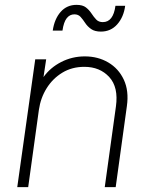

<svg xmlns="http://www.w3.org/2000/svg" viewBox="-20 -770 610 790"><path d="M51 0 125 -526H170L159 -453Q187 -492 232 -515Q277 -538 329 -538Q383 -538 425.5 -513Q468 -488 489.5 -442Q511 -396 502 -333L456 0H411L457 -332Q468 -411 429.5 -453Q391 -495 327 -495Q276 -495 236.5 -471Q197 -447 172 -407Q147 -367 140 -318L96 0ZM395 -640Q370 -640 355 -650.5Q340 -661 330.5 -675.5Q321 -690 311.5 -700.5Q302 -711 286 -711Q267 -711 254.5 -695Q242 -679 237 -644H197Q204 -692 229.5 -721Q255 -750 295 -750Q320 -750 333.5 -739.5Q347 -729 356.5 -714.5Q366 -700 376 -689.5Q386 -679 403 -679Q446 -679 455 -746H495Q489 -700 462.5 -670Q436 -640 395 -640Z"/></svg>

Font: Plus Jakarta Sans ExtraLight
Style: Italic
Weight: 200
Italic angle: -8°
Designer: Gumpita Rahayu
Foundry: Tokotype
Version: Version 2.071; ttfautohint (v1.8.4.7-5d5b);gftools[0.9.29]